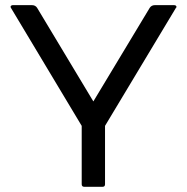

<svg xmlns="http://www.w3.org/2000/svg" viewBox="-20 -720 720 740"><path d="M649.9 -700.2H577.1C568.4 -700.2 561.7 -696.8 557.1 -689.9L339.8 -329.1L123 -689.9C118.5 -696.8 111.8 -700.2 103 -700.2H29.8C25.9 -700.2 22.9 -698.7 21 -695.8V-692.9C21 -691.6 21.3 -690.6 22 -689.9L294.9 -234.9V-9.8C294.9 -3.3 298.3 0 305.2 0H375C381.5 0 384.8 -3.3 384.8 -9.8V-234.9L658.2 -689.9C659.5 -690.6 660.2 -691.6 660.2 -692.9C660.2 -697.8 656.7 -700.2 649.9 -700.2Z"/></svg>

Font: Numans
Style: Regular
Weight: 400
Designer: Jovanny Lemonad
Foundry: Jovanny Lemonad
Version: Version 001.001